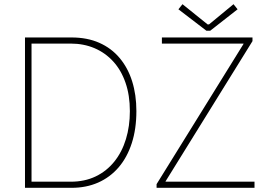

<svg xmlns="http://www.w3.org/2000/svg" viewBox="-20 -899 1307 919"><path d="M99.6 0V-719.7H322.3Q397.5 -719.7 455.3 -694.1Q513.2 -668.5 552.7 -621.3Q592.3 -574.2 612.5 -509.8Q632.8 -445.3 632.8 -367.2Q632.8 -281.7 610.8 -213.9Q588.9 -146 547.9 -98.1Q506.8 -50.3 449.7 -25.1Q392.6 0 322.3 0ZM130.9 -29.3H318.4Q385.7 -29.3 438.2 -54.7Q490.7 -80.1 527.3 -125.7Q564 -171.4 582.8 -233.2Q601.6 -294.9 601.6 -367.2Q601.6 -442.9 580.8 -502.9Q560.1 -563 522 -604.7Q483.9 -646.5 432.1 -668.5Q380.4 -690.4 318.4 -690.4H130.9ZM729.5 0V-17.6L1145.5 -688.5V-690.4H754.9V-719.7H1188.5V-702.1L772.5 -31.2V-29.3H1198.2V0ZM853.5 -878.9 973.6 -782.2H980.5L1097.7 -878.9L1117.2 -854.5L986.3 -752H967.8L834 -854.5Z"/></svg>

Font: Reddit Sans ExtraLight
Style: Regular
Weight: 250
Designer: Stephen Hutchings
Foundry: Reddit
Version: Version 1.014